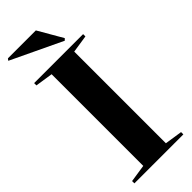

<svg xmlns="http://www.w3.org/2000/svg" viewBox="-283 -913 948 948"><g transform="rotate(-45 191.0 -439.0)"><path d="M112 -30 20 -16V0H362V-16L270 -30V-670L362 -684V-700H20V-684L112 -670ZM275 -741 284 -750 210 -878H15L8 -869V-868Z"/></g></svg>

Font: Mazius Display
Style: Bold
Weight: 700
Designer: Alberto Casagrande & Collletttivo
Foundry: Collletttivo
Version: Version 2.000;Glyphs 3.2 (3221)